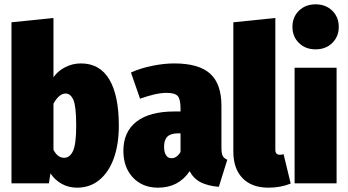

<svg xmlns="http://www.w3.org/2000/svg" viewBox="-20 -847 1609 887"><path d="M529 -266Q529 -181 506 -116.5Q483 -52 439.5 -16Q396 20 336 20Q297 20 265.5 2.5Q234 -15 213 -46L206 0H33V-744L227 -764V-490Q247 -519 281 -536.5Q315 -554 354 -554Q441 -554 485 -480Q529 -406 529 -266ZM332 -266Q332 -356 319 -385.5Q306 -415 283 -415Q253 -415 227 -368V-155Q246 -118 276 -118Q303 -118 317.5 -150Q332 -182 332 -266Z M1030 -109 991 16Q941 12 908 -4.5Q875 -21 856 -56Q805 20 710 20Q638 20 594 -27Q550 -74 550 -150Q550 -238 610.5 -285Q671 -332 786 -332H814V-346Q814 -389 801 -403.5Q788 -418 749 -418Q702 -418 627 -391L585 -512Q629 -532 683.5 -543Q738 -554 785 -554Q898 -554 950.5 -507Q1003 -460 1003 -358V-165Q1003 -139 1008.5 -127.5Q1014 -116 1030 -109ZM814 -145V-231H803Q769 -231 753.5 -216Q738 -201 738 -169Q738 -144 747 -130Q756 -116 772 -116Q797 -116 814 -145Z M1058 -146V-744L1252 -764V-155Q1252 -132 1273 -132Q1283 -132 1290 -135L1323 1Q1277 20 1220 20Q1143 20 1100.5 -24Q1058 -68 1058 -146Z M1535 -534V0H1341V-534ZM1545 -723Q1545 -678 1515 -648.5Q1485 -619 1438 -619Q1391 -619 1361 -648.5Q1331 -678 1331 -723Q1331 -768 1361 -797.5Q1391 -827 1438 -827Q1485 -827 1515 -797.5Q1545 -768 1545 -723Z"/></svg>

Font: Fira Sans Condensed Black
Style: Regular
Weight: 900
Width: 3
Designer: Carrois Corporate & Edenspiekermann AG
Foundry: Carrois Corporate GbR & Edenspiekermann AG
Version: Version 4.203